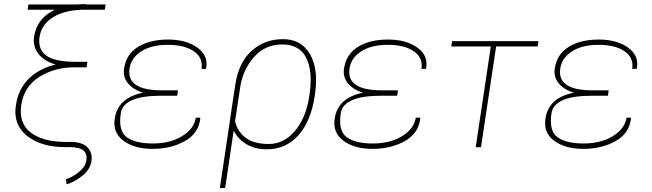

<svg xmlns="http://www.w3.org/2000/svg" viewBox="-20 -733 3245 956"><path d="M355.5 -425.3H415L411.1 -399.4H410.6V-397.9H351.1Q251.5 -397.9 175.5 -349.9Q99.6 -301.8 85.9 -210.9Q72.3 -120.1 132.8 -73.2Q193.4 -26.4 308.6 -26.4H329.6Q388.7 -26.4 415 0Q441.4 26.4 435.5 68.4Q429.7 110.4 389.9 142.3Q350.1 174.3 311.5 184.6L308.1 159.2Q339.4 150.4 372.3 124Q405.3 97.7 410.2 65.4Q415 33.2 395.5 16.4Q376 -0.5 325.7 -0.5H304.7Q186.5 0 115.5 -55.9Q44.4 -111.8 59.1 -208Q70.8 -289.6 123.3 -341.1Q175.8 -392.6 257.3 -411.6Q199.7 -428.2 171.1 -465.3Q142.6 -502.4 149.4 -549.3Q163.6 -642.6 253.4 -684.6H117.7L121.6 -710.9H360.8Q375 -711.4 385.3 -712.2Q395.5 -712.9 406.7 -712.9L406.2 -710.9H505.9L502 -684.6H391.1Q297.4 -682.1 241.5 -645.5Q185.5 -608.9 176.8 -548.3Q168 -487.8 210.2 -456.5Q252.4 -425.3 355.5 -425.3Z M781.7 -256.3Q594.2 -256.3 581.3 -168.5Q568.4 -80.6 611.6 -49.6Q654.8 -18.6 740.7 -18.6Q826.7 -18.6 886.5 -54.9Q946.3 -91.3 955.1 -147H976.6L977.5 -144Q968.8 -67.9 899.4 -29.8Q830.1 8.3 739.7 8.3Q649.4 8.3 595 -32Q540.5 -72.3 551.3 -141.6Q565.9 -246.1 692.4 -271.5Q642.1 -287.1 616.7 -319.1Q591.3 -351.1 597.7 -391.6Q608.4 -463.9 667.7 -500Q727.1 -536.1 816.9 -536.1Q906.7 -536.1 962.6 -496.1Q1018.6 -456.1 1006.3 -393.1L1005.4 -390.1H983.4Q991.7 -446.3 944.8 -478Q897.9 -509.8 815.9 -509.8Q733.9 -509.8 683.3 -477.3Q632.8 -444.8 625 -391.6Q608.9 -283.2 785.6 -283.2H866.2L862.8 -259.3L862.3 -256.3Z M1176.3 -300.3 1150.4 -129.4Q1162.6 -77.6 1203.4 -46.9Q1244.1 -16.1 1318.8 -16.1Q1393.6 -16.1 1448.7 -81.3Q1503.9 -146.5 1520 -254.4L1521.5 -264.6Q1538.1 -378.4 1504.6 -445.1Q1471.2 -511.7 1385.3 -511.7Q1299.3 -511.7 1244.1 -448.2Q1189 -384.8 1176.3 -300.3ZM1309.1 10.3Q1249.5 10.3 1207 -15.1Q1164.6 -40.5 1143.6 -83L1101.1 203.1H1074.7L1127 -147V-148.9L1151.4 -310.5Q1168.5 -422.9 1233.4 -480.5Q1298.3 -538.1 1389.2 -538.1Q1480 -538.1 1523.4 -463.4Q1566.9 -388.7 1548.3 -264.6L1546.9 -254.4Q1527.8 -127.9 1465.3 -58.8Q1402.8 10.3 1309.1 10.3Z M1877 -256.3Q1689.5 -256.3 1676.5 -168.5Q1663.6 -80.6 1706.8 -49.6Q1750 -18.6 1835.9 -18.6Q1921.9 -18.6 1981.7 -54.9Q2041.5 -91.3 2050.3 -147H2071.8L2072.8 -144Q2064 -67.9 1994.6 -29.8Q1925.3 8.3 1835 8.3Q1744.6 8.3 1690.2 -32Q1635.7 -72.3 1646.5 -141.6Q1661.1 -246.1 1787.6 -271.5Q1737.3 -287.1 1711.9 -319.1Q1686.5 -351.1 1692.9 -391.6Q1703.6 -463.9 1762.9 -500Q1822.3 -536.1 1912.1 -536.1Q2002 -536.1 2057.9 -496.1Q2113.8 -456.1 2101.6 -393.1L2100.6 -390.1H2078.6Q2086.9 -446.3 2040 -478Q1993.2 -509.8 1911.1 -509.8Q1829.1 -509.8 1778.6 -477.3Q1728 -444.8 1720.2 -391.6Q1704.1 -283.2 1880.9 -283.2H1961.4L1958 -259.3L1957.5 -256.3Z M2657.2 -501.5H2450.2L2375 0H2348.6L2423.8 -501.5H2227.1L2231 -528.3H2661.1Z M2926.3 -256.3Q2738.8 -256.3 2725.8 -168.5Q2712.9 -80.6 2756.1 -49.6Q2799.3 -18.6 2885.3 -18.6Q2971.2 -18.6 3031 -54.9Q3090.8 -91.3 3099.6 -147H3121.1L3122.1 -144Q3113.3 -67.9 3043.9 -29.8Q2974.6 8.3 2884.3 8.3Q2793.9 8.3 2739.5 -32Q2685.1 -72.3 2695.8 -141.6Q2710.4 -246.1 2836.9 -271.5Q2786.6 -287.1 2761.2 -319.1Q2735.8 -351.1 2742.2 -391.6Q2752.9 -463.9 2812.3 -500Q2871.6 -536.1 2961.4 -536.1Q3051.3 -536.1 3107.2 -496.1Q3163.1 -456.1 3150.9 -393.1L3149.9 -390.1H3127.9Q3136.2 -446.3 3089.4 -478Q3042.5 -509.8 2960.4 -509.8Q2878.4 -509.8 2827.9 -477.3Q2777.3 -444.8 2769.5 -391.6Q2753.4 -283.2 2930.2 -283.2H3010.7L3007.3 -259.3L3006.8 -256.3Z"/></svg>

Font: Roboto-ThinItalic
Style: Italic
Weight: 250
Italic angle: -12°
Designer: Google
Version: Version 1.100141; 2013; ttfautohint (v0.94.14-c901) -l 8 -r 